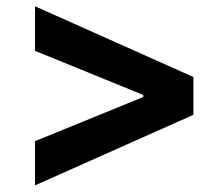

<svg xmlns="http://www.w3.org/2000/svg" viewBox="-20 -591 700 602"><path d="M586.4 -231 89.8 -9.8V-148.4L433.6 -288.6L429.2 -281.7V-298.8L433.6 -291.5L89.8 -431.6V-571.3L586.4 -349.6Z"/></svg>

Font: Inter 28pt
Style: Bold
Weight: 700
Designer: Rasmus Andersson
Foundry: rsms
Version: Version 4.001;git-66647c0bb